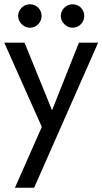

<svg xmlns="http://www.w3.org/2000/svg" viewBox="-20 -660 480 900"><path d="M265 -585C265 -556 291 -530 320 -530C351 -530 375 -556 375 -585C375 -616 351 -640 320 -640C291 -640 265 -616 265 -585ZM65 -585C65 -556 91 -530 120 -530C151 -530 175 -556 175 -585C175 -616 151 -640 120 -640C91 -640 65 -616 65 -585ZM440 -460H350L224 -143L95 -460H0L176 -65L50 220H140Z"/></svg>

Font: Jost
Style: Regular
Weight: 400
Version: Version 3.710